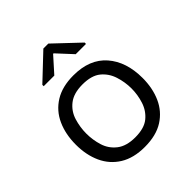

<svg xmlns="http://www.w3.org/2000/svg" viewBox="-168 -678 793 793"><g transform="rotate(-45 228.5 -282.0)"><path d="M222 10Q157 10 113.5 -17Q70 -44 48.5 -91Q27 -138 27 -198Q27 -259 48.5 -306.5Q70 -354 113.5 -381Q157 -408 222 -408Q317 -408 367 -350.5Q417 -293 417 -198Q417 -139 396 -92Q375 -45 332 -17.5Q289 10 222 10ZM222 -46Q275 -46 303 -69Q331 -92 342.5 -127.5Q354 -163 354 -200Q354 -237 342.5 -273Q331 -309 303 -332Q275 -355 222 -355Q171 -355 141.5 -332Q112 -309 101 -273Q90 -237 90 -200Q90 -163 101 -127.5Q112 -92 141.5 -69Q171 -46 222 -46ZM104 -463V-471L213 -574H242L351 -471V-463H291L229 -530H226L166 -463Z"/></g></svg>

Font: Darker Grotesque Light Medium
Style: Regular
Weight: 500
Version: Version 1.000;gftools[0.9.28]